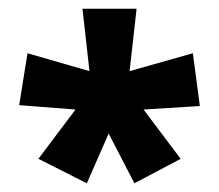

<svg xmlns="http://www.w3.org/2000/svg" viewBox="-20 -724 502 440"><path d="M288 -304 229 -418 179 -304 68 -360 153 -473 24 -483 43 -602 185 -561 169 -704H293L277 -561L422 -602L438 -481L309 -473L394 -360Z"/></svg>

Font: Noto Sans Syriac Black
Style: Regular
Weight: 900
Designer: Patrick Giasson and the Monotype Design Team
Foundry: Monotype Imaging Inc.
Version: Version 2.000; ttfautohint (v1.8.3) -l 8 -r 50 -G 200 -x 14 